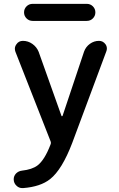

<svg xmlns="http://www.w3.org/2000/svg" viewBox="-20 -753 608 978"><path d="M146.5 -646.5Q127.9 -646.5 115.2 -659.2Q102.5 -671.9 102.5 -689.9Q102.5 -708 115.2 -720.7Q127.9 -733.4 146.5 -733.4H421.9Q440.4 -733.4 453.1 -720.7Q465.8 -708 465.8 -689.9Q465.8 -671.9 453.1 -659.2Q440.4 -646.5 421.9 -646.5ZM293 -163.1Q293 -161.1 295.4 -161.1Q297.9 -161.1 298.8 -163.1L408.2 -490.2Q417 -514.6 438 -529.8Q459 -544.9 484.4 -544.9Q504.9 -544.9 517.6 -527.3Q524.4 -517.6 524.4 -505.9Q524.4 -498 521.5 -491.2L347.7 -24.4Q295.9 111.3 235.4 159.2Q186.5 198.2 97.7 205.1Q95.7 205.1 93.8 205.1Q77.1 205.1 65.4 194.3Q49.8 180.7 49.8 160.2Q49.8 143.6 61.5 130.9Q74.2 118.2 91.8 116.2Q143.6 110.4 170.9 89.8Q207 62.5 237.3 -16.6Q241.2 -25.4 237.3 -34.2L58.6 -489.3Q55.7 -497.1 55.7 -504.9Q55.7 -516.6 63.5 -527.3Q75.2 -544.9 96.7 -544.9Q123 -544.9 145 -529.3Q167 -513.7 176.8 -489.3Z"/></svg>

Font: Gen Jyuu GothicX Medium
Style: Regular
Weight: 500
Designer: Ryoko NISHIZUKA (kana &amp; ideographs); Paul D. Hunt (Latin, Greek &amp; Cyrillic); Wenlong ZHANG (bopomofo); Sandoll C
Version: Version 1.058.20140828